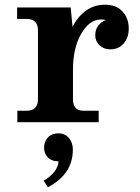

<svg xmlns="http://www.w3.org/2000/svg" viewBox="-20 -520 597 817"><path d="M399.9 0H53.7V-48.8H92.8Q141.6 -48.8 141.6 -97.7V-390.6Q141.6 -439.5 92.8 -439.5H52.7V-488.3H280.8L288.6 -406.2Q338.9 -500 427.2 -500Q475.1 -500 501.5 -470.9Q527.8 -441.9 527.8 -398.9Q527.8 -359.9 506.3 -335Q484.9 -310.1 449.2 -310.1Q421.4 -310.1 403.3 -327.4Q385.3 -344.7 385.3 -370.1Q385.3 -415 430.2 -435.1Q421.9 -437 409.2 -437Q360.8 -437 325.7 -376.5Q290.5 -315.9 290.5 -224.1V-97.7Q290.5 -48.8 335 -48.8H399.9ZM183.6 276.9 166 249Q226.6 211.9 229 166.5Q198.2 166.5 181.6 147.5Q167.5 131.3 167.5 108.4Q167.5 85 181.6 67.4Q198.2 47.4 229 47.4Q256.8 47.4 273.9 67.9Q290 87.9 290 116.7Q290 221.2 183.6 276.9Z"/></svg>

Font: Munson
Style: Bold
Weight: 700
Designer: Paul James MIller
Foundry: High-Logic / Made with FontCreator
Version: Version 2.10;May 5, 2019;FontCreator 11.5.0.2430 64-bit